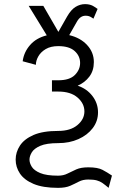

<svg xmlns="http://www.w3.org/2000/svg" viewBox="-20 -679 585 922"><path d="M259.8 8.3Q203.6 8.3 173.6 21.2Q143.6 34.2 132.6 52.7Q121.6 71.3 121.6 87.4Q121.6 104 132.6 121.8Q143.6 139.6 173.3 152.1Q203.1 164.6 258.8 164.6Q284.7 164.6 304.2 154.5Q323.7 144.5 346.2 134.5Q368.7 124.5 403.8 124.5Q449.2 124.5 471.9 136.5Q494.6 148.4 517.6 164.1L501.5 223.1Q484.4 208.5 472.2 200Q460 191.4 444.8 187.3Q429.7 183.1 403.8 183.1Q377.9 183.1 358.9 193.1Q339.8 203.1 317.4 213.1Q294.9 223.1 258.8 223.1Q186 223.1 141.1 204.1Q96.2 185.1 75.7 154.3Q55.2 123.5 55.2 87.4Q55.2 51.8 75.7 20.3Q96.2 -11.2 141.1 -30.8Q186 -50.3 259.8 -50.3Q318.4 -50.3 351.8 -78.4Q385.3 -106.4 385.3 -144Q385.3 -182.1 352.3 -210.7Q319.3 -239.3 259.8 -239.3H229.5V-293.5H259.8Q314 -293.5 339.4 -318.8Q364.7 -344.2 364.7 -376.5Q364.7 -410.2 338.6 -433.8Q312.5 -457.5 259.8 -457.5Q223.6 -457.5 199.7 -443.4Q175.8 -429.2 164.1 -408.4Q152.3 -387.7 152.3 -367.7L88.9 -384.8Q94.7 -428.7 124.3 -462.6Q153.8 -496.6 204.6 -509.3L117.7 -650.9H188L260.3 -525.9L302.2 -599.6Q321.3 -632.8 343 -646Q364.7 -659.2 388.7 -659.2Q414.1 -659.2 431.4 -647.7Q448.7 -636.2 448.7 -636.2L428.7 -589.4Q428.7 -589.4 417.7 -596.4Q406.7 -603.5 391.1 -603.5Q365.7 -603.5 350.1 -576.2L312.5 -510.3Q366.2 -497.6 398.4 -462.6Q430.7 -427.7 430.7 -380.9Q430.7 -339.4 408.9 -310.8Q387.2 -282.2 353 -267.6Q397 -252.9 423.8 -218Q450.7 -183.1 450.7 -139.2Q450.7 -97.2 425.3 -63.7Q399.9 -30.3 356.7 -11Q313.5 8.3 259.8 8.3Z"/></svg>

Font: Giphurs Light
Style: Regular
Weight: 300
Version: Version 0.920; ttfautohint (v1.8.4.7-5d5b)